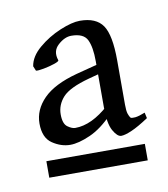

<svg xmlns="http://www.w3.org/2000/svg" viewBox="-47 -596 328 375"><g transform="rotate(-10 117.5 -409.0)"><path d="M230.5 -344.7Q210 -331.1 196.3 -325.2Q182.6 -319.3 175.3 -319.3Q167.5 -319.3 159.4 -333.7Q151.4 -348.1 151.4 -379.9V-471.7Q151.4 -499.5 144.3 -514.2Q137.2 -528.8 112.8 -528.8Q99.6 -528.8 86.4 -516.8Q73.2 -504.9 79.6 -486.3Q80.6 -483.9 70.6 -480.5Q60.5 -477.1 48.8 -474.9Q37.1 -472.7 33.2 -473.6L29.3 -482.9Q32.2 -502 51.5 -518.3Q70.8 -534.7 94.7 -544.7Q118.7 -554.7 134.3 -554.7Q166.5 -554.7 179.7 -535.4Q192.9 -516.1 192.9 -465.8V-377.9Q192.9 -365.7 194.8 -359.9Q196.8 -354 199.2 -351.1Q201.7 -349.6 208.7 -350.3Q215.8 -351.1 228 -356ZM132.3 -440.4Q92.8 -429.7 79.3 -414.8Q65.9 -399.9 65.9 -380.9Q65.9 -362.3 74.5 -356.2Q83 -350.1 89.4 -350.1Q122.1 -350.1 157.7 -382.3L160.6 -364.3Q137.2 -339.8 114 -329.6Q90.8 -319.3 74.2 -319.3Q56.2 -319.3 39.1 -330.8Q22 -342.3 22 -370.6Q22 -397.9 43.5 -419.7Q64.9 -441.4 110.4 -453.6L184.1 -472.7L185.5 -454.6ZM22.5 -263.2V-295.9H217.8V-263.2Z"/></g></svg>

Font: Dai Banna SIL Light
Style: Regular
Weight: 300
Designer: Victor Gaultney
Foundry: SIL International
Version: Version 4.000